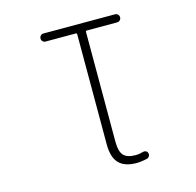

<svg xmlns="http://www.w3.org/2000/svg" viewBox="-132 -892 1264 1236"><g transform="rotate(-15 500.0 -273.5)"><path d="M472.7 -693.4Q472.7 -700.2 464.8 -700.2H263.7Q252.9 -700.2 245.1 -708Q237.3 -715.8 237.3 -727.1Q237.3 -738.3 245.1 -746.1Q252.9 -753.9 263.7 -753.9H740.2Q752 -753.9 759.8 -746.1Q767.6 -738.3 767.6 -727.1Q767.6 -715.8 759.8 -708Q752 -700.2 740.2 -700.2H539.1Q531.2 -700.2 531.2 -693.4V41Q531.2 104.5 555.2 130.4Q579.1 156.2 634.8 156.2Q660.2 156.2 685.5 148.4Q695.3 145.5 705.1 149.9Q714.8 154.3 716.8 164.1Q720.7 174.8 715.3 184.6Q710 194.3 700.2 197.3Q665 206.1 628.9 207Q548.8 207 510.7 167Q472.7 127 472.7 42Z"/></g></svg>

Font: Rounded-X Mgen+ 1mn light
Style: Regular
Weight: 200
Designer: [Source Han Sans]
Ryoko NISHIZUKA  (kana & ideographs); Paul D. Hunt (Latin, Greek & Cyrillic); Wenlong ZHANG  (bopomofo
Version: Version 1.059.20150602